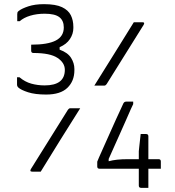

<svg xmlns="http://www.w3.org/2000/svg" viewBox="-20 -817 840 924"><path d="M434 -405Q482 -482 529.5 -558Q577 -634 624 -710H665Q679 -710 671 -697Q627 -626 582 -554.5Q537 -483 493 -412Q488 -405 482 -405ZM694 87H659Q648 87 648 76V-5H459Q448 -5 448 -16V-39Q448 -40 456.5 -59.5Q465 -79 479 -110Q493 -141 508.5 -176Q524 -211 538.5 -243Q553 -275 563 -296Q573 -317 574 -320Q577 -325 580.5 -326.5Q584 -328 588 -328H621V-316Q619 -313 609.5 -291.5Q600 -270 586 -238Q572 -206 556 -170.5Q540 -135 526 -103.5Q512 -72 503 -52V-41Q521 -46 543.5 -48.5Q566 -51 598 -51H648V-89Q648 -92 650 -109Q652 -126 654 -145Q656 -164 657 -172H683Q694 -172 694 -161V-51H743Q754 -51 754 -40V-5H694ZM366 -296Q318 -220 270.5 -144Q223 -68 176 9H135Q121 9 129 -4Q173 -75 218 -146.5Q263 -218 307 -289Q312 -296 318 -296ZM333 -682Q333 -654 316.5 -629Q300 -604 267 -590V-578Q306 -564 322 -538.5Q338 -513 338 -485V-479Q338 -427 304.5 -394.5Q271 -362 202 -362Q149 -362 115 -373Q81 -384 68 -396Q62 -402 62 -410V-445H74Q100 -423 130.5 -414.5Q161 -406 195 -406Q292 -406 292 -481Q292 -515 256.5 -538.5Q221 -562 141 -562Q130 -562 130 -573V-602Q210 -602 248.5 -622Q287 -642 287 -685Q287 -718 265.5 -734.5Q244 -751 195 -751Q157 -751 125.5 -741.5Q94 -732 75 -715H63V-748Q63 -753 64 -757Q65 -761 71 -765Q85 -776 116.5 -786.5Q148 -797 192 -797Q248 -797 278.5 -782.5Q309 -768 321 -743.5Q333 -719 333 -688Z"/></svg>

Font: Recursive Sn Lnr St Lt
Style: Regular
Weight: 300
Version: Version 1.079;hotconv 1.0.112;makeotfexe 2.5.65598; ttfautoh